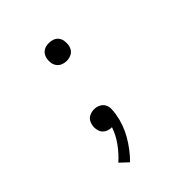

<svg xmlns="http://www.w3.org/2000/svg" viewBox="-203 -670 1006 1006"><g transform="rotate(-45 300.0 -166.5)"><path d="M322 -405Q306 -405 291.5 -411Q277 -417 268 -429Q259 -441 256.5 -456.5Q254 -472 257 -488Q259 -499 264.5 -509Q270 -519 279.5 -526Q289 -533 300 -535.5Q311 -538 322 -538Q338 -538 352.5 -532.5Q367 -527 376 -515Q385 -503 387 -487.5Q389 -472 387 -456Q385 -445 379.5 -434.5Q374 -424 364.5 -417.5Q355 -411 344 -408Q333 -405 322 -405ZM181 205 136 163Q172 131 200.5 91.5Q229 52 244 8Q244 8 243.5 8Q243 8 243 8Q229 8 216 3.5Q203 -1 194 -10Q185 -19 181 -32Q177 -45 177 -58Q177 -62 177.5 -66Q178 -70 179 -74Q181 -85 186.5 -95.5Q192 -106 201.5 -112.5Q211 -119 222 -122Q233 -125 244 -125Q262 -125 278 -117Q294 -109 302 -94.5Q310 -80 309.5 -61.5Q309 -43 306 -25Q301 7 290 38Q279 69 262.5 98Q246 127 225.5 154Q205 181 181 205Z"/></g></svg>

Font: Iosevka Curly Light Extended
Style: Italic
Weight: 300
Width: 7
Italic angle: -9°
Monospace: yes
Designer: Belleve Invis
Foundry: Belleve Invis
Version: Version 11.1.0; ttfautohint (v1.8.3)